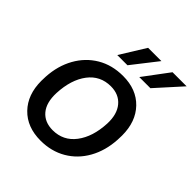

<svg xmlns="http://www.w3.org/2000/svg" viewBox="-204 -869 1012 1012"><g transform="rotate(45 302.0 -363.5)"><path d="M42 -216Q42 -237 43 -248Q48 -333 85 -399Q122 -465 184.5 -502Q247 -539 329 -539Q429 -539 488 -477.5Q547 -416 547 -313Q547 -292 546 -281Q541 -195 504 -129Q467 -63 404.5 -26.5Q342 10 262 10Q161 10 101.5 -51.5Q42 -113 42 -216ZM447 -302Q450 -374 416 -414.5Q382 -455 322 -455Q243 -455 196 -393Q149 -331 144 -227Q141 -153 174.5 -113.5Q208 -74 268 -74Q347 -74 394.5 -136.5Q442 -199 447 -302ZM317 -737H416L305 -595H229ZM499 -737H604L476 -595H393Z"/></g></svg>

Font: Mona Sans Medium
Style: Italic
Weight: 500
Italic angle: -11.7°
Designer: Deni Anggara
Foundry: GitHub
Version: Version 2.000